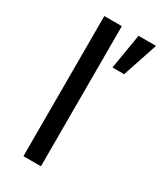

<svg xmlns="http://www.w3.org/2000/svg" viewBox="-190 -820 751 890"><g transform="rotate(30 185.5 -375.0)"><path d="M93.8 0V-750H187.5V0ZM245.6 -562.5 276.9 -750H370.6L308.1 -562.5Z"/></g></svg>

Font: Michroma
Style: Regular
Weight: 400
Designer: Vernon Adams
Foundry: Vernon Adams
Version: Version 1.100; ttfautohint (v1.8.4.7-5d5b);gftools[0.9.29]